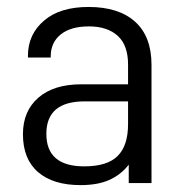

<svg xmlns="http://www.w3.org/2000/svg" viewBox="-20 -534 536 560"><path d="M374 -470.7Q421.9 -427.7 421.9 -344.7V0H355.5V-53.7Q333 -24.4 297.9 -8.8Q264.6 5.9 214.8 5.9Q134.8 5.9 90.8 -32.2Q46.9 -70.3 46.9 -142.6Q46.9 -210 91.8 -249Q136.7 -288.1 216.8 -288.1H353.5V-345.7Q353.5 -401.4 324.2 -428.7Q293.9 -457 239.3 -457Q186.5 -457 157.2 -433.6Q127.9 -410.2 127.9 -369.1V-366.2H61.5V-371.1Q61.5 -434.6 109.4 -474.6Q155.3 -513.7 238.3 -513.7Q326.2 -513.7 374 -470.7ZM323.2 -79.1Q353.5 -109.4 353.5 -171.9V-238.3H226.6Q115.2 -238.3 115.2 -143.6Q115.2 -48.8 225.6 -48.8Q293 -48.8 323.2 -79.1Z"/></svg>

Font: Dinish
Style: Regular
Weight: 400
Designer: Bert Driehuis
Foundry: Playbeing
Version: Version 3.006; git-39231f3c-release